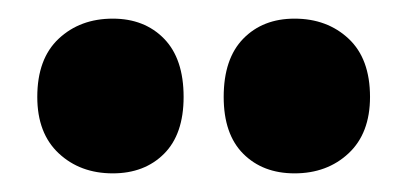

<svg xmlns="http://www.w3.org/2000/svg" viewBox="-20 -780 437 206"><path d="M20 -676Q20 -717 43 -738.5Q66 -760 101 -760Q135 -760 156 -738.5Q177 -717 177 -676Q177 -636 156 -615Q135 -594 101 -594Q66 -594 43 -615.5Q20 -637 20 -676ZM296 -760Q331 -760 354 -738.5Q377 -717 377 -676Q377 -637 354 -615.5Q331 -594 296 -594Q262 -594 241 -615Q220 -636 220 -676Q220 -717 241 -738.5Q262 -760 296 -760Z"/></svg>

Font: Minipax
Style: Bold
Weight: 700
Designer: Raphaël Ronot, Igor Stepanchenko (Cyrillic)
Foundry: steppetype
Version: Version 1.002